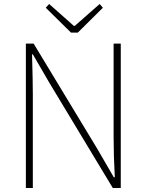

<svg xmlns="http://www.w3.org/2000/svg" viewBox="-20 -945 736 965"><path d="M110 -726H149L469 -197L552 -54H557Q551 -159 551 -259V-726H587V0H547L228 -529L145 -672H141Q145 -536 145 -473V0H110ZM210 -906 227 -925 351 -815H356L481 -925L497 -906L371 -781H337Z"/></svg>

Font: Noto Sans CJK TC Thin
Style: Regular
Weight: 250
Designer: Ryoko NISHIZUKA ???? (kana & ideographs); Paul D. Hunt (Latin, Greek & Cyrillic); Wenlong ZHANG ??? (bopomofo); Sandoll 
Foundry: Adobe Systems Incorporated
Version: Version 1.004 January 19, 2016